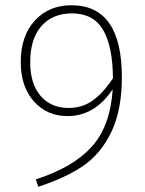

<svg xmlns="http://www.w3.org/2000/svg" viewBox="-20 -694 553 731"><path d="M241 -283Q293 -283 332.5 -311Q372 -339 410 -396Q409 -519 372 -581Q335 -643 254 -643Q180 -643 137.5 -594.5Q95 -546 95 -457Q95 -375 134.5 -329Q174 -283 241 -283ZM252 -674Q444 -674 444 -400Q444 -277 405 -194Q366 -111 299.5 -64.5Q233 -18 126 17L116 -11Q257 -56 328.5 -134.5Q400 -213 409 -354Q341 -252 237 -252Q159 -252 109 -308Q59 -364 59 -458Q59 -557 112.5 -615.5Q166 -674 252 -674Z"/></svg>

Font: FiraSans
Style: Regular
Weight: 200
Designer: Carrois Corporate & Edenspiekermann AG
Foundry: Carrois Corporate GbR & Edenspiekermann AG
Version: Version 3.106;PS 003.106;hotconv 1.0.70;makeotf.lib2.5.58329